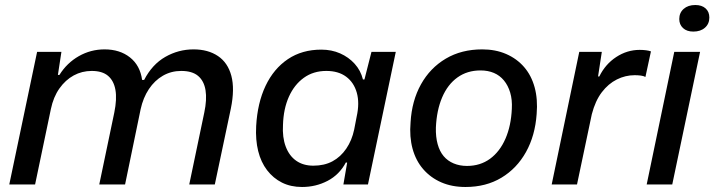

<svg xmlns="http://www.w3.org/2000/svg" viewBox="-20 -736 2850 766"><path d="M17 0 128 -529H225L211 -437H217Q247 -485 294.5 -512Q342 -539 397 -539Q458 -539 498.5 -507Q539 -475 547 -417H555Q587 -479 639.5 -509Q692 -539 752 -539Q810 -539 849.5 -512.5Q889 -486 903 -433.5Q917 -381 901 -303L837 0H735L795 -287Q806 -339 800 -376Q794 -413 770.5 -433Q747 -453 703 -453Q663 -453 630 -434Q597 -415 574 -380.5Q551 -346 541 -300L479 0H376L436 -287Q447 -341 440.5 -377.5Q434 -414 411 -433.5Q388 -453 346 -453Q307 -453 274 -435Q241 -417 217 -383Q193 -349 183 -301L120 0Z M1185 10Q1140 10 1105 -7.5Q1070 -25 1045.5 -57Q1021 -89 1010 -133.5Q999 -178 1002 -233Q1007 -325 1039.5 -393.5Q1072 -462 1128.5 -500Q1185 -538 1262 -538Q1303 -538 1337 -523Q1371 -508 1395 -481.5Q1419 -455 1428 -419H1434L1462 -529H1559L1448 0H1350L1365 -87L1360 -88Q1334 -39 1287 -14.5Q1240 10 1185 10ZM1230 -75Q1274 -75 1306.5 -92.5Q1339 -110 1361.5 -143Q1384 -176 1393 -219L1403 -271Q1415 -325 1403.5 -366Q1392 -407 1361 -430Q1330 -453 1282 -453Q1230 -453 1192 -425.5Q1154 -398 1132.5 -350Q1111 -302 1109 -238Q1106 -188 1120 -151Q1134 -114 1162 -94.5Q1190 -75 1230 -75Z M1837 10Q1783 10 1740.5 -8.5Q1698 -27 1668.5 -61Q1639 -95 1626 -142.5Q1613 -190 1618 -248Q1623 -334 1659.5 -399.5Q1696 -465 1758.5 -502Q1821 -539 1904 -539Q1957 -539 1999.5 -520.5Q2042 -502 2071 -468.5Q2100 -435 2113 -387.5Q2126 -340 2121 -281Q2115 -195 2078.5 -129.5Q2042 -64 1980.5 -27Q1919 10 1837 10ZM1843 -74Q1896 -74 1935 -102.5Q1974 -131 1996.5 -182.5Q2019 -234 2022 -302Q2024 -338 2015.5 -366.5Q2007 -395 1990.5 -415Q1974 -435 1950.5 -445Q1927 -455 1897 -455Q1844 -455 1805 -427Q1766 -399 1744 -347.5Q1722 -296 1719 -227Q1718 -190 1726 -161Q1734 -132 1750 -113Q1766 -94 1790 -84Q1814 -74 1843 -74Z M2181 0 2291 -529H2381L2366 -431H2371Q2395 -480 2438.5 -508.5Q2482 -537 2532 -537Q2545 -537 2557 -535.5Q2569 -534 2577 -531L2555 -429Q2548 -433 2536.5 -434.5Q2525 -436 2512 -436Q2475 -436 2441 -419Q2407 -402 2381 -368Q2355 -334 2341 -280L2282 0Z M2560 0 2670 -529H2773L2662 0ZM2746 -610Q2720 -610 2705 -624Q2690 -638 2690 -660Q2690 -685 2707.5 -700.5Q2725 -716 2754 -716Q2780 -716 2795 -702.5Q2810 -689 2810 -666Q2810 -641 2792.5 -625.5Q2775 -610 2746 -610Z"/></svg>

Font: Mona Sans ExtraLight Medium
Style: Italic
Weight: 500
Italic angle: -11.6951°
Version: Version 2.000